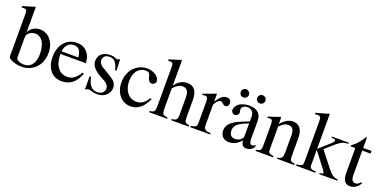

<svg xmlns="http://www.w3.org/2000/svg" viewBox="-14 -1426 4343 2178"><g transform="rotate(20 2157.5 -336.5)"><path d="M153 -681 148 -683C106 -668 80 -662 33 -648L3 -639V-622C8 -623 13 -624 20 -624C61 -624 69 -616 69 -566V-56C69 -22 153 10 234 10C366 10 468 -92 468 -240C468 -364 395 -460 288 -460C227 -460 174 -427 153 -376ZM153 -318C153 -360 199 -397 252 -397C288 -397 320 -380 341 -350C366 -315 380 -257 380 -197C380 -139 367 -95 343 -65C321 -37 289 -22 250 -22C198 -22 153 -42 153 -74Z M908 -164C859 -90 821 -59 754 -59C708 -59 671 -77 643 -114C607 -162 602 -201 597 -277H905C901 -331 891 -363 871 -391C839 -436 794 -460 732 -460C606 -460 525 -358 525 -217C525 -79 597 10 715 10C815 10 885 -48 924 -157ZM599 -309C610 -384 649 -424 705 -424C771 -424 792 -390 803 -309Z M1100 -301C1072 -318 1057 -347 1057 -369C1057 -416 1089 -437 1132 -437C1192 -437 1222 -404 1245 -314H1260L1255 -450H1244C1236 -441 1232 -440 1228 -440C1221 -440 1211 -443 1200 -448C1179 -458 1157 -459 1133 -459C1051 -459 995 -415 995 -336C995 -285 1032 -237 1115 -191L1169 -161C1202 -143 1222 -117 1222 -86C1222 -45 1190 -12 1139 -12C1070 -12 1033 -56 1012 -153H996V4H1009C1015 -6 1021 -8 1033 -8C1044 -8 1055 -7 1079 1C1102 9 1131 10 1152 10C1228 10 1292 -48 1292 -115C1292 -172 1268 -199 1204 -238Z M1731 -156C1683 -86 1647 -62 1590 -62C1498 -62 1435 -142 1435 -257C1435 -361 1490 -431 1571 -431C1607 -431 1620 -420 1630 -383L1636 -361C1644 -332 1662 -315 1684 -315C1710 -315 1731 -334 1731 -357C1731 -413 1661 -460 1577 -460C1530 -460 1482 -442 1442 -409C1388 -364 1358 -295 1358 -212C1358 -83 1437 10 1548 10C1591 10 1629 -4 1663 -32C1693 -56 1713 -85 1745 -147Z M2248 0V-15C2194 -25 2188 -33 2188 -102V-301C2188 -406 2147 -460 2065 -460C2006 -460 1964 -436 1918 -376V-680L1913 -683C1878 -671 1855 -664 1798 -647L1771 -639V-623C1774 -624 1779 -624 1783 -624C1826 -624 1834 -616 1834 -573V-102C1834 -32 1828 -23 1770 -15V0H1986V-15C1928 -21 1918 -33 1918 -102V-343C1960 -389 1990 -406 2030 -406C2079 -406 2104 -370 2104 -300V-102C2104 -33 2094 -21 2036 -15V0Z M2421 -458 2416 -460C2363 -439 2327 -425 2268 -406V-390C2282 -393 2291 -394 2303 -394C2328 -394 2337 -378 2337 -334V-84C2337 -34 2330 -27 2266 -15V0H2506V-15C2438 -18 2421 -33 2421 -90V-315C2421 -347 2463 -397 2491 -397C2497 -397 2506 -392 2517 -382C2533 -367 2544 -362 2557 -362C2581 -362 2596 -379 2596 -407C2596 -440 2575 -460 2541 -460C2499 -460 2471 -438 2421 -366Z M2965 -572C2965 -599 2942 -622 2915 -622C2888 -622 2866 -600 2866 -573C2866 -545 2887 -523 2914 -523C2942 -523 2965 -545 2965 -572ZM2766 -572C2766 -599 2743 -622 2716 -622C2689 -622 2667 -600 2667 -573C2667 -545 2688 -523 2715 -523C2743 -523 2766 -545 2766 -572ZM3034 -66C3017 -52 3007 -47 2991 -47C2973 -47 2960 -67 2960 -113V-304C2960 -365 2956 -386 2932 -415C2908 -444 2870 -460 2814 -460C2769 -460 2727 -448 2699 -430C2664 -408 2648 -376 2648 -350C2648 -323 2670 -304 2691 -304C2717 -304 2737 -326 2737 -345C2737 -366 2731 -369 2731 -387C2731 -414 2761 -436 2801 -436C2846 -436 2879 -408 2879 -346V-292C2766 -250 2729 -231 2699 -211C2660 -185 2629 -146 2629 -94C2629 -28 2672 10 2734 10C2777 10 2826 -3 2879 -63H2880C2885 -10 2907 10 2944 10C2978 10 3004 0 3034 -38ZM2879 -127C2879 -98 2873 -84 2844 -64C2827 -53 2806 -48 2786 -48C2747 -48 2717 -72 2717 -125C2717 -156 2727 -180 2751 -202C2776 -225 2817 -246 2879 -268Z M3521 0V-15C3472 -20 3460 -31 3460 -85V-306C3460 -405 3418 -460 3342 -460C3296 -460 3250 -438 3198 -379H3197V-457L3189 -460C3140 -442 3107 -431 3052 -415V-398C3059 -401 3070 -402 3081 -402C3109 -402 3116 -386 3116 -337V-94C3116 -35 3105 -19 3054 -15V0H3265V-15C3214 -19 3200 -33 3200 -72V-348C3246 -393 3270 -405 3303 -405C3352 -405 3376 -375 3376 -304V-105C3376 -39 3364 -19 3314 -15L3313 0Z M4041 0V-15C3997 -18 3965 -36 3924 -88L3771 -282L3800 -309C3923 -423 3952 -435 4016 -435V-450H3812V-436C3851 -435 3862 -431 3862 -418C3862 -409 3853 -396 3839 -383L3702 -261V-681L3698 -683C3659 -671 3633 -663 3573 -647L3543 -639V-623C3556 -624 3565 -625 3575 -625C3609 -625 3618 -612 3618 -564V-82C3618 -30 3615 -27 3543 -15V0H3777V-15L3757 -16C3717 -18 3702 -32 3702 -67V-251L3852 -53C3860 -43 3863 -35 3863 -30C3863 -21 3854 -15 3842 -15H3823V0Z M4302 -77C4280 -51 4264 -42 4242 -42C4205 -42 4190 -68 4190 -132V-418H4291V-450H4190V-566C4190 -576 4188 -579 4183 -579C4177 -569 4169 -560 4163 -551C4125 -496 4092 -459 4066 -444C4055 -437 4049 -431 4049 -425C4049 -422 4050 -420 4053 -418H4106V-117C4106 -33 4136 10 4194 10C4244 10 4282 -14 4315 -66Z"/></g></svg>

Font: XITS Math
Style: Regular
Weight: 400
Designer: MicroPress Inc., with final additions and corrections provided by Coen Hoffman, Elsevier (retired)
Version: Version 1.108